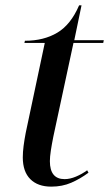

<svg xmlns="http://www.w3.org/2000/svg" viewBox="-20 -686 407 716"><path d="M171 10Q121 10 93 -18Q65 -46 65 -99Q65 -119 68 -142Q71 -165 76 -191L147 -526H71L73 -534Q143 -534 193.5 -564Q244 -594 275 -666H284L257 -536H367L365 -526H254L179 -177Q173 -147 169.5 -124Q166 -101 166 -85Q166 -18 221 -18Q241 -18 263.5 -27.5Q286 -37 305 -51L310 -42Q279 -19 245.5 -4.5Q212 10 171 10Z"/></svg>

Font: Noto Serif Display SemiCondensed Medium
Style: Italic
Weight: 500
Width: 4
Italic angle: -12°
Designer: Monotype Design Team
Foundry: Monotype Imaging Inc.
Version: Version 2.009